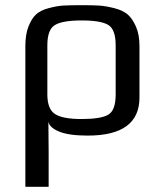

<svg xmlns="http://www.w3.org/2000/svg" viewBox="-20 -514 619 742"><path d="M519 -336V-137Q519 10 319 10Q246 10 208.5 -5.5Q171 -21 167 -44Q167 -25 167.5 13.5Q168 52 168 71V208H78V-336Q78 -381 90 -411.5Q102 -442 119 -458Q136 -474 168 -482.5Q200 -491 225 -492.5Q250 -494 294 -494Q337 -494 362.5 -492.5Q388 -491 421.5 -482.5Q455 -474 473.5 -458Q492 -442 505.5 -411Q519 -380 519 -336ZM427 -149V-339Q427 -400 398.5 -417.5Q370 -435 296 -435Q222 -435 192.5 -417.5Q163 -400 163 -339V-149Q163 -92 193 -73Q223 -54 295 -54Q369 -54 398 -70.5Q427 -87 427 -149Z"/></svg>

Font: Play
Style: Regular
Weight: 400
Designer: Jonas Hecksher
Foundry: Jonas Hecksher, Playtypeª, e-types AS
Version: Version 1.002